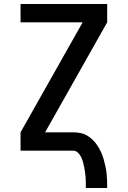

<svg xmlns="http://www.w3.org/2000/svg" viewBox="-20 -755 640 962"><path d="M410 187Q410 173 410 160Q410 147 409 133.5Q408 120 406 107Q404 94 401.5 81Q399 68 395.5 55.5Q392 43 386 31Q380 19 370 9.5Q360 0 347 0H83V-92L394 -643H83V-735H517V-643L206 -92H347Q365 -92 383 -88.5Q401 -85 417 -75.5Q433 -66 446 -53Q459 -40 469 -24.5Q479 -9 486.5 7.5Q494 24 499 41.5Q504 59 508 77Q512 95 514 113.5Q516 132 516.5 150Q517 168 517 187Z"/></svg>

Font: Iosevka Semibold Extended
Style: Regular
Weight: 600
Width: 7
Monospace: yes
Designer: Belleve Invis
Foundry: Belleve Invis
Version: Version 32.5.0; ttfautohint (v1.8.4)